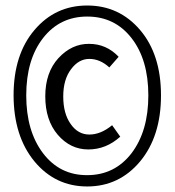

<svg xmlns="http://www.w3.org/2000/svg" viewBox="-20 -673 640 704"><path d="M194.3 -460Q243.2 -512.7 306.6 -512.2Q370.1 -512.2 415 -464.8L380.9 -425.8Q346.7 -457 307.6 -457Q268.6 -457 240.7 -419.4Q211.9 -381.8 211.9 -319.3Q211.9 -256.8 238.8 -218.8Q265.6 -179.7 307.6 -179.7Q349.6 -179.7 391.1 -213.9L420.9 -171.9Q369.1 -125 303.7 -125Q238.3 -125 191.9 -178.7Q146 -232.4 146 -319.8Q146 -407.2 194.3 -460ZM299.8 -30.8Q400.4 -30.8 462.4 -111.3Q523.9 -192.4 523.9 -323.2Q523.9 -454.1 462.4 -533.2Q400.9 -612.3 299.8 -612.3Q199.2 -612.3 137.7 -533.2Q76.2 -454.1 76.2 -323.2Q76.2 -192.4 137.7 -111.3Q199.2 -30.3 299.8 -30.8ZM29.8 -323.2Q29.8 -473.1 106.4 -563Q182.6 -652.8 299.8 -652.8Q417 -652.8 493.7 -563Q570.3 -473.1 570.3 -323.2Q570.3 -173.3 493.7 -81.1Q417 10.7 299.8 10.7Q182.6 10.7 106.4 -81.1Q30.3 -173.3 29.8 -323.2Z"/></svg>

Font: SourceCodePro-Regular
Style: Regular
Weight: 400
Monospace: yes
Designer: Paul D. Hunt
Foundry: Adobe Systems Incorporated
Version: Version 1.009;PS 1.000;hotconv 1.0.70;makeotf.lib2.5.5900